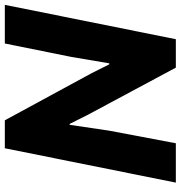

<svg xmlns="http://www.w3.org/2000/svg" viewBox="4 -764 760 808"><g transform="rotate(-90 384.0 -360.0)"><path d="M164.1 -719.7H281.7L480.5 -353.5L517.1 -280.3H521.5L548.3 -439L605 -719.7H767.6L623 0H503.4L304.2 -371.6L266.6 -446.8H262.7L238.3 -281.7L185.1 0H19.5Z"/></g></svg>

Font: Reddit Sans Vanilla ExtraBold
Style: Italic
Weight: 800
Italic angle: -11.25°
Designer: Stephen Hutchings
Version: Version 1.013